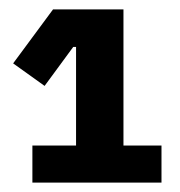

<svg xmlns="http://www.w3.org/2000/svg" viewBox="-20 -718 384 409"><path d="M49 -329H324V-408H243V-698H93L8 -583L75 -535L136 -618H142V-408H49Z"/></svg>

Font: Braiins Sans
Style: Bold
Weight: 700
Designer: Mike Abbink, Paul van der Laan, Pieter van Rosmalen, Jiri Chlebus, Lubos Buracinsky
Foundry: Bold Monday, Sudetype
Version: Version 1.000;hotconv 1.0.109;makeotfexe 2.5.65596